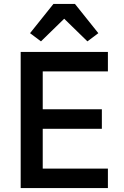

<svg xmlns="http://www.w3.org/2000/svg" viewBox="-20 -964 633 984"><path d="M86 0V-698H533V-598H199V-404H502V-304H199V-100H533V0ZM364 -944 484 -794 428 -752 309 -868 190 -752 134 -794 254 -944Z"/></svg>

Font: IBM Plex Sans Hebrew Medium
Style: Regular
Weight: 500
Designer: Mike Abbink, Paul van der Laan, Pieter van Rosmalen, Yanek Iontef
Foundry: Bold Monday
Version: Version 1.2